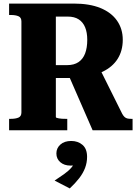

<svg xmlns="http://www.w3.org/2000/svg" viewBox="-20 -730 782 1076"><path d="M359 -321 499 0H723V-64H715Q703 -64 694 -66Q685 -68 678 -74.5Q671 -81 665 -92L542 -339ZM293 -74V-637H360Q397 -637 421 -621.5Q445 -606 457 -577Q469 -548 469 -507Q469 -462 457 -430.5Q445 -399 420 -382Q395 -365 356 -365H272V-293H373Q381 -293 388.5 -293.5Q396 -294 404 -294.5Q412 -295 417 -296Q499 -301 555 -328Q611 -355 639.5 -400.5Q668 -446 668 -507Q668 -568 636 -614Q604 -660 543 -685Q482 -710 393 -710H31V-646H41Q67 -646 83.5 -639Q100 -632 100 -610V-100Q100 -78 83.5 -71Q67 -64 41 -64H31V0H357V-64H347Q337 -64 327.5 -64.5Q318 -65 310.5 -66.5Q303 -68 298 -69.5Q293 -71 293 -74ZM371 326 286 282Q315 263 339.5 245.5Q364 228 380 209.5Q396 191 398 172L412 190Q405 195 396 196.5Q387 198 375 198Q340 198 318 179Q296 160 296 130Q296 100 318.5 80Q341 60 379 60Q417 60 442.5 82Q468 104 468 149Q468 181 457 210.5Q446 240 424 268.5Q402 297 371 326Z"/></svg>

Font: Roboto Serif 36pt
Style: Bold
Weight: 700
Version: Version 1.008